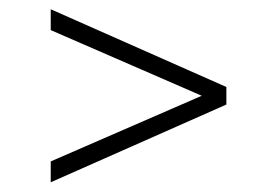

<svg xmlns="http://www.w3.org/2000/svg" viewBox="-20 -582 584 405"><path d="M87 -197.5V-241.5L420.5 -386.5V-373.5L87 -518.5V-562.5L457.5 -398.5V-361.5Z"/></svg>

Font: Encode Sans SC SemiExpanded ExtraLight
Style: Regular
Weight: 250
Width: 6
Designer: Multiple Designers
Foundry: Impallari Type
Version: Version 3.002